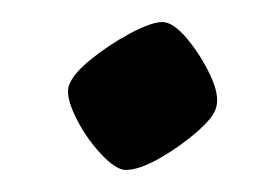

<svg xmlns="http://www.w3.org/2000/svg" viewBox="-20 -355 250 174"><path d="M94 -201Q85 -201 71.5 -215.5Q58 -230 49 -248Q40 -266 42 -276Q45 -287 61.5 -300.5Q78 -314 97.5 -324.5Q117 -335 127 -335Q137 -335 149.5 -320Q162 -305 170.5 -287Q179 -269 176 -258Q174 -249 158.5 -235.5Q143 -222 124.5 -211.5Q106 -201 94 -201Z"/></svg>

Font: Texturina 72pt 72pt Medium
Style: Italic
Weight: 500
Italic angle: -11°
Designer: Guillermo Torres Carreño
Foundry: Omnibus-Type
Version: Version 1.002; ttfautohint (v1.8.3)